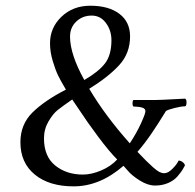

<svg xmlns="http://www.w3.org/2000/svg" viewBox="-20 -661 695 684"><path d="M397.5 -92.8Q369.1 -121.1 329.1 -174.8Q289.1 -228.5 263.7 -267.6L237.3 -306.6Q202.1 -282.2 185.5 -269Q168.9 -255.9 152.8 -228.5Q136.7 -201.2 136.7 -168Q136.7 -103.5 176.8 -71.3Q216.8 -39.1 275.4 -39.1Q305.7 -39.1 340.3 -53.7Q375 -68.4 397.5 -92.8ZM306.6 -605.5Q274.4 -605.5 252 -584.5Q229.5 -563.5 229.5 -530.3Q229.5 -467.8 280.3 -376Q331.1 -405.3 354 -435.1Q377 -464.8 377 -517.6Q377 -552.7 357.4 -579.1Q337.9 -605.5 306.6 -605.5ZM301.8 -640.6Q367.2 -640.6 405.3 -611.8Q443.4 -583 443.4 -531.2Q443.4 -471.7 405.3 -429.7Q367.2 -387.7 297.9 -344.7Q354.5 -249 442.4 -150.4Q466.8 -187.5 482.4 -221.7Q498 -255.9 498 -264.6Q498 -273.4 488.8 -276.9Q479.5 -280.3 467.8 -280.8Q456.1 -281.2 454.1 -282.2Q452.1 -286.1 452.1 -293.9Q452.1 -301.8 455.1 -304.7H532.2Q546.9 -304.7 563 -305.7Q579.1 -306.6 601.1 -307.6Q623 -308.6 639.6 -309.6Q644.5 -306.6 644.5 -296.9Q644.5 -282.2 638.7 -282.2Q626 -282.2 602.5 -276.4Q579.1 -270.5 571.3 -265.6Q570.3 -264.6 557.6 -243.7Q544.9 -222.7 520.5 -186.5Q496.1 -150.4 469.7 -120.1Q492.2 -96.7 501 -87.9Q509.8 -79.1 524.4 -65.9Q539.1 -52.7 547.9 -48.3Q556.6 -43.9 565.4 -43.9Q579.1 -43.9 595.2 -60.5Q611.3 -77.1 616.2 -88.9Q624 -88.9 631.3 -83Q638.7 -77.1 638.7 -71.3Q634.8 -63.5 629.9 -55.7Q625 -47.9 612.8 -33.2Q600.6 -18.6 579.6 -9.3Q558.6 0 532.2 0Q506.8 0 478.5 -17.6Q450.2 -35.2 435.5 -52.7L419.9 -70.3Q335.9 2.9 242.2 2.9Q155.3 2.9 104 -39.1Q52.7 -81.1 52.7 -154.3Q52.7 -217.8 95.7 -260.3Q138.7 -302.7 214.8 -341.8Q196.3 -373 187 -392.1Q177.7 -411.1 168 -443.4Q158.2 -475.6 158.2 -506.8Q158.2 -562.5 199.2 -601.6Q240.2 -640.6 301.8 -640.6Z"/></svg>

Font: Crimson Text
Style: Regular
Weight: 400
Version: Version 0.13